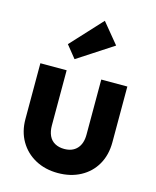

<svg xmlns="http://www.w3.org/2000/svg" viewBox="-116 -843 759 932"><g transform="rotate(15 264.0 -376.5)"><path d="M264 10Q200 10 150.5 -17Q101 -44 73 -92Q45 -140 45 -203V-483H177V-206Q177 -176 187 -154.5Q197 -133 217 -122Q237 -111 264 -111Q305 -111 328 -136Q351 -161 351 -206V-483H482V-203Q482 -139 454.5 -91Q427 -43 377.5 -16.5Q328 10 264 10ZM200 -545 150 -607 294 -763 378 -661Z"/></g></svg>

Font: Outfit SemiBold
Style: Regular
Weight: 600
Designer: Rodrigo Fuenzalida
Foundry: fragTYPE
Version: Version 1.100;gftools[0.9.27]